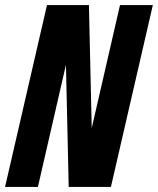

<svg xmlns="http://www.w3.org/2000/svg" viewBox="-29 -740 625 760"><path d="M-9 0 157 -720H323L337 -104L304 -102L446 -720H576L410 0H243L229 -616L263 -618L121 0Z"/></svg>

Font: Instrument Sans Condensed
Style: Bold Italic
Weight: 700
Width: 3
Italic angle: -13°
Designer: Rodrigo Fuenzalida
Foundry: fragTYPE
Version: Version 1.000;gftools[0.9.28]